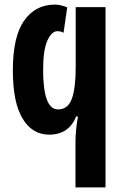

<svg xmlns="http://www.w3.org/2000/svg" viewBox="-20 -577 540 837"><path d="M440 240V-546H310V-284Q310 -192 293 -146Q276 -100 233 -100Q168 -100 168 -272Q168 -359 186.5 -400Q205 -441 230 -441Q247 -441 257 -434L273 -545Q242 -557 219 -557Q135 -557 85.5 -487.5Q36 -418 36 -270Q36 -130 78.5 -60Q121 10 194 10Q280 10 312 -69H320Q309 -12 309 45V240Z"/></svg>

Font: Noto Sans Mono UI Condensed
Style: Bold
Weight: 700
Width: 3
Designer: Monotype Design team
Foundry: Monotype Imaging Inc.
Version: 1.000